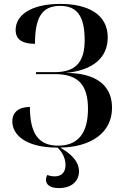

<svg xmlns="http://www.w3.org/2000/svg" viewBox="-20 -744 647 982"><path d="M281 218C348 218 384 181 384 133C384 76 335 38 288 11C446 8 553 -65 553 -193C553 -309 469 -371 317 -371C459 -385 531 -451 531 -553C531 -672 428 -724 288 -724C138 -724 60 -666 60 -591C60 -535 104 -520 159 -520C159 -646 189 -714 287 -714C377 -714 413 -658 413 -538C413 -425 366 -375 259 -375H164V-365H260C378 -365 430 -312 430 -187C430 -62 378 1 277 1C177 1 133 -61 133 -197C76 -197 43 -170 43 -123C43 -58 106 11 275 11C309 45 315 79 315 100C315 142 290 158 260 158C246 158 232 155 222 151C217 160 215 167 215 175C215 202 239 218 281 218Z"/></svg>

Font: Noto Serif Display Medium
Style: Regular
Weight: 500
Designer: Monotype Design Team
Foundry: Monotype Imaging Inc.
Version: Version 2.009